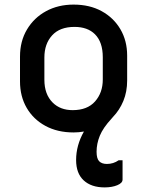

<svg xmlns="http://www.w3.org/2000/svg" viewBox="-20 -565 640 835"><path d="M311 131Q311 67 345 7Q323 11 300 11Q230 11 177.5 -17.5Q125 -46 96 -96Q67 -146 67 -211V-319Q67 -386 97.5 -437Q128 -488 180.5 -516.5Q233 -545 300 -545Q370 -545 422 -516.5Q474 -488 503.5 -438Q533 -388 533 -323V-215Q533 -166 516.5 -126Q500 -86 471 -56Q468 -53 465 -49Q428 -9 414 25.5Q400 60 400 95Q400 125 411.5 136.5Q423 148 445 148Q473 148 496 132H513V216Q513 231 490 240.5Q467 250 435 250Q377 250 344 219.5Q311 189 311 131ZM304 -448Q240 -448 206.5 -411Q173 -374 173 -315V-218Q173 -155 209 -119Q242 -86 296 -86Q360 -86 393.5 -124Q427 -162 427 -219V-316Q427 -382 393 -416Q361 -448 304 -448Z"/></svg>

Font: Recursive Mn Lnr St Med
Style: Regular
Weight: 500
Monospace: yes
Version: Version 1.079;hotconv 1.0.112;makeotfexe 2.5.65598; ttfautoh